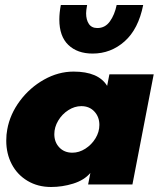

<svg xmlns="http://www.w3.org/2000/svg" viewBox="-20 -737 672 767"><path d="M5 -175Q5 -200 9 -220Q20 -281 59.5 -334Q99 -387 156 -419Q213 -451 274 -451Q373 -451 408 -394L417 -440H594L509 0H332L341 -46Q316 -17 272.5 -3.5Q229 10 184 10Q131 10 90 -14.5Q49 -39 27 -81Q5 -123 5 -175ZM269 -127Q296 -127 321 -143Q346 -159 361.5 -184.5Q377 -210 377 -238Q377 -270 357 -291.5Q337 -313 305 -313Q278 -313 253 -297Q228 -281 212.5 -255Q197 -229 197 -201Q197 -169 217 -148Q237 -127 269 -127ZM350 -523Q289 -523 253 -557.5Q217 -592 217 -659Q217 -686 223 -717H328Q324 -695 324 -684Q324 -658 335 -641.5Q346 -625 369 -625Q400 -625 419 -651.5Q438 -678 446 -717H552Q533 -621 478 -572Q423 -523 350 -523Z"/></svg>

Font: Teachers ExtraBold
Style: Italic
Weight: 800
Designer: Alfredo Marco Pradil & Chank Diesel
Version: Version 0.009